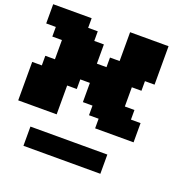

<svg xmlns="http://www.w3.org/2000/svg" viewBox="-149 -774 1173 1173"><g transform="rotate(20 437.5 -187.5)"><path d="M125 250H625V125H125ZM500 0H750V-125H687.5V-187.5H625V-312.5H687.5V-375H750V-625H500V-437.5H437.5V-375H375V-500H312.5V-562.5H250V-625H0V-500H62.5V-437.5H125V-312.5H62.5V-250H0V0H250V-187.5H312.5V-250H375V-125H437.5V-62.5H500Z"/></g></svg>

Font: Faithful 32x
Style: Bold
Weight: 400
Foundry: Faithful Resource Pack
Version: Version 1.0; January 27, 2023